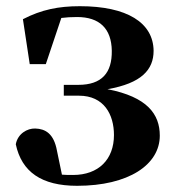

<svg xmlns="http://www.w3.org/2000/svg" viewBox="-20 -583 565 620"><path d="M76 -376H128L178 -525C193 -527 210 -528 229 -528C301 -528 340 -491 341 -419C342 -348 309 -309 233 -309H186V-274H235C316 -274 348 -213 348 -147C348 -68 298 -18 216 -18C202 -18 191 -18 180 -19L164 -96C154 -152 126 -167 94 -168C68 -169 37 -151 31 -117C50 -28 114 17 229 17C395 17 496 -51 496 -145C496 -214 456 -270 327 -295C437 -314 476 -358 476 -419C475 -510 390 -563 238 -563C169 -563 114 -552 54 -521Z"/></svg>

Font: Noto Serif KR Black
Style: Regular
Weight: 900
Version: Version 1.001;PS 1.001;hotconv 16.6.54;makeotf.lib2.5.65590